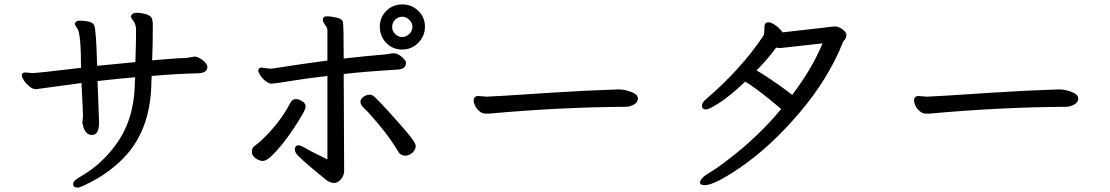

<svg xmlns="http://www.w3.org/2000/svg" viewBox="-20 -799 5040 872"><path d="M333 53Q342 53 366 41Q484 -14 560 -102Q660 -220 667 -405Q667 -424 669 -454Q784 -464 874 -466Q922 -466 922 -495Q920 -512 899 -527Q878 -542 863 -542L829 -536Q783 -535 671 -525Q674 -588 674 -691Q673 -710 667.5 -719.5Q662 -729 641 -735Q620 -741 602 -741Q579 -741 575 -726Q575 -717 582 -709Q598 -692 598 -661Q598 -614 595 -517L421 -500Q417 -662 408 -683.5Q399 -705 341 -705Q325 -705 320 -693Q320 -684 331 -670Q348 -647 348 -491Q149 -467 126 -467L96 -470Q79 -470 79 -457Q79 -449 88.5 -434Q98 -419 113.5 -406.5Q129 -394 144 -394L350 -422Q357 -292 357 -271L354 -242L358 -224Q370 -186 397 -186Q430 -186 430 -242L423 -431Q538 -444 594 -448Q592 -425 592 -409Q587 -250 504 -139Q440 -52 349 1Q312 21 312 36Q312 53 333 53Z M1174 -68Q1189 -68 1213.5 -91Q1238 -114 1264.5 -147.5Q1291 -181 1314 -216Q1337 -251 1352.5 -277.5Q1368 -304 1368 -316Q1368 -329 1353 -339Q1338 -349 1324 -349Q1307 -349 1298 -331Q1261 -259 1196 -190Q1167 -160 1155 -151Q1143 -142 1133.5 -134Q1124 -126 1124 -109Q1124 -92 1141 -80Q1158 -68 1174 -68ZM1820 -92Q1838 -92 1853 -105.5Q1868 -119 1868 -137Q1868 -154 1803 -227.5Q1738 -301 1712.5 -327.5Q1687 -354 1678.5 -361.5Q1670 -369 1658 -369Q1645 -369 1631 -359.5Q1617 -350 1617 -336Q1617 -322 1637 -304Q1657 -286 1705.5 -227.5Q1754 -169 1791 -107Q1801 -92 1820 -92ZM1497 32Q1514 32 1528.5 15Q1543 -2 1543 -23L1541 -463Q1637 -474 1786 -483Q1824 -485 1824 -514Q1824 -524 1805 -540.5Q1786 -557 1768 -557Q1756 -557 1747.5 -554.5Q1739 -552 1697.5 -549Q1656 -546 1541 -533Q1541 -688 1537 -701Q1533 -714 1506.5 -719.5Q1480 -725 1466 -725Q1448 -725 1446 -712Q1446 -699 1456.5 -686Q1467 -673 1467 -662V-524Q1366 -511 1219 -488L1205 -487L1169 -492Q1153 -492 1153 -477Q1153 -472 1161.5 -458Q1170 -444 1185 -431.5Q1200 -419 1214 -419Q1226 -419 1298.5 -431Q1371 -443 1467 -454V-75Q1396 -109 1371 -124Q1346 -139 1336 -139Q1319 -139 1319 -119Q1319 -113 1323 -106Q1329 -89 1461 18Q1481 32 1497 32ZM1807 -631Q1788 -631 1774.5 -644.5Q1761 -658 1761 -677Q1761 -696 1774.5 -709.5Q1788 -723 1807 -723Q1825 -723 1839 -709Q1853 -695 1853 -677Q1853 -659 1839 -645Q1825 -631 1807 -631ZM1807 -574Q1849 -574 1879.5 -604.5Q1910 -635 1910 -678Q1910 -721 1879.5 -750Q1849 -779 1807 -779Q1764 -779 1734.5 -749.5Q1705 -720 1705 -678Q1705 -635 1734 -604.5Q1763 -574 1807 -574Z M2202 -283Q2519 -312 2821 -314Q2840 -314 2858.5 -324Q2877 -334 2877 -351Q2877 -367 2859 -376Q2825 -393 2788 -393Q2635 -388 2484 -378Q2213 -360 2190 -360L2152 -363Q2131 -363 2131 -341Q2131 -335 2136.5 -321.5Q2142 -308 2155.5 -295.5Q2169 -283 2184 -283Z M3578 -368Q3563 -381 3509 -419Q3455 -457 3416 -479Q3469 -533 3505 -583Q3510 -581 3526 -581L3716 -602Q3668 -487 3578 -368ZM3180 42Q3225 42 3343 -39Q3480 -133 3611.5 -287.5Q3743 -442 3809 -609L3813 -614Q3824 -625 3824 -642Q3824 -652 3806.5 -665.5Q3789 -679 3771 -679L3534 -652Q3524 -668 3503.5 -683Q3483 -698 3470 -698Q3452 -698 3452 -677Q3452 -649 3448 -638Q3347 -486 3187 -349Q3168 -333 3168 -319Q3168 -302 3187 -302Q3201 -302 3249.5 -333.5Q3298 -365 3364 -428Q3408 -405 3528 -304Q3422 -177 3292 -78Q3237 -35 3198 -12Q3159 11 3159 32Q3163 42 3180 42Z M4202 -283Q4519 -312 4821 -314Q4840 -314 4858.5 -324Q4877 -334 4877 -351Q4877 -367 4859 -376Q4825 -393 4788 -393Q4635 -388 4484 -378Q4213 -360 4190 -360L4152 -363Q4131 -363 4131 -341Q4131 -335 4136.5 -321.5Q4142 -308 4155.5 -295.5Q4169 -283 4184 -283Z"/></svg>

Font: LXGW WenKai Mono TC
Style: Bold
Weight: 700
Designer: LXGW / Fontworks Inc.
Foundry: LXGW / Fontworks Inc.
Version: Version 1.330